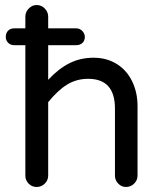

<svg xmlns="http://www.w3.org/2000/svg" viewBox="-20 -739 640 765"><path d="M81 -39V-559H36Q22 -559 12.5 -568.5Q3 -578 3 -592Q3 -607 12 -616.5Q21 -626 36 -626H81V-673Q81 -691 94.5 -705Q108 -719 126 -719Q145 -719 158.5 -705Q172 -691 172 -673V-626H284Q298 -626 308 -615.5Q318 -605 318 -592Q318 -577 308.5 -568Q299 -559 284 -559H172V-421Q213 -465 256.5 -487Q300 -509 353 -509Q406 -509 447 -483Q486 -458 507 -414Q528 -370 528 -316V-39Q528 -21 514.5 -7.5Q501 6 482 6Q464 6 451 -7.5Q438 -21 438 -39V-307Q438 -425 331 -425Q285 -425 247.5 -402Q210 -379 172 -332V-39Q172 -21 158.5 -7.5Q145 6 126 6Q107 6 94 -7.5Q81 -21 81 -39Z"/></svg>

Font: 寒蝉全圆体
Style: Regular
Weight: 400
Designer: Warren2060
      Designed by Motoya company      

      [Varela Round]
      Joe Prince(Latin component); Avraham Cornf
Foundry: ChillType
Version: Version 3.200